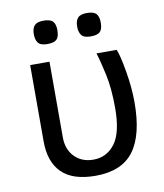

<svg xmlns="http://www.w3.org/2000/svg" viewBox="-80 -760 719 841"><g transform="rotate(-10 279.0 -339.5)"><path d="M79.1 -512.2H165V-175.8Q165 -122.1 197 -89.1Q229 -56.2 280.8 -56.2Q339.8 -56.2 376.5 -104.5Q413.1 -152.8 413.1 -263.2Q413.1 -348.1 399.7 -411.1Q386.2 -474.1 374 -512.2H463.9Q475.6 -484.9 488.3 -410.9Q501 -336.9 501 -272.9Q501 -127.4 447.8 -56.2Q394.5 15.1 277.8 15.1Q176.8 15.1 127.9 -33.2Q79.1 -81.5 79.1 -172.9ZM416 -642.1Q416 -612.8 404.1 -601.3Q392.1 -589.8 362.8 -589.8Q332 -589.8 321.5 -604Q311 -618.2 311 -642.1Q311 -668 322.5 -680.9Q334 -693.8 362.8 -693.8Q393.1 -693.8 404.5 -681.4Q416 -668.9 416 -642.1ZM223.1 -642.1Q223.1 -612.8 211.2 -601.3Q199.2 -589.8 169.9 -589.8Q139.2 -589.8 128.7 -604Q118.2 -618.2 118.2 -642.1Q118.2 -668 129.6 -680.9Q141.1 -693.8 169.9 -693.8Q200.2 -693.8 211.7 -681.4Q223.1 -668.9 223.1 -642.1Z"/></g></svg>

Font: Lorenzo Sans
Style: Regular
Weight: 400
Foundry: Intel Corporation
Version: Version 1.00; ttfautohint (v1.5)